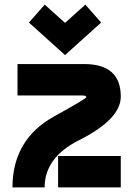

<svg xmlns="http://www.w3.org/2000/svg" viewBox="-20 -816 580 836"><path d="M34.2 0Q34.7 -208.5 214.8 -308.6Q356 -386.7 356 -393.1Q356 -400.4 335.9 -400.4H56.2V-537.1H346.7Q505.9 -537.1 505.9 -395.5Q505.9 -296.9 324.2 -205.6Q174.3 -130.4 174.3 0ZM505.9 0H232.9V-136.7H505.9ZM174.8 -795.9 263.2 -716.3 351.6 -795.9 420.4 -717.8 263.2 -576.2 106 -717.8Z"/></svg>

Font: Newest Shape
Style: Bold
Weight: 700
Designer: Wojciech Kalinowski "wmk69" (wmk69@o2.pl)
Foundry: Wojciech Kalinowski "wmk69" (wmk69@o2.pl)
Version: Version 1.0.0; 2022-02-24